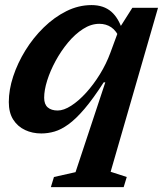

<svg xmlns="http://www.w3.org/2000/svg" viewBox="-20 -526 660 774"><path d="M284.5 168 404.5 -194H398Q355.5 -128 320.5 -87Q285.5 -46 256 -24.8Q226.5 -3.5 200 4.2Q173.5 12 146.5 12Q110.5 12 80.8 -2Q51 -16 33.2 -44Q15.5 -72 15.5 -114.5Q15.5 -164 33.2 -218Q51 -272 82.5 -323Q114 -374 156.2 -415.2Q198.5 -456.5 247.5 -481Q296.5 -505.5 349 -505.5Q398 -505.5 428.8 -478.8Q459.5 -452 475.5 -398L464 -368.5Q449 -402.5 428.2 -416.2Q407.5 -430 380.5 -430Q347 -430 314.8 -409.2Q282.5 -388.5 254.2 -354.5Q226 -320.5 204.2 -280.5Q182.5 -240.5 170.2 -201.5Q158 -162.5 158 -132Q158 -105.5 172.5 -93Q187 -80.5 212.5 -80.5Q237 -80.5 267 -99.8Q297 -119 327 -152Q357 -185 382.8 -226.8Q408.5 -268.5 425 -313.5L461.5 -412.5L513.5 -494.5H617L426 166.5L491 187.5L478.5 228.5H185L197.5 187.5Z"/></svg>

Font: Newsreader 9pt SemiBold
Style: Italic
Weight: 600
Italic angle: -17°
Designer: Hugues Gentile
Foundry: Production Type
Version: Version 1.003